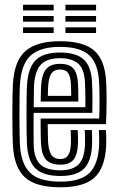

<svg xmlns="http://www.w3.org/2000/svg" viewBox="-20 -785 500 815"><path d="M236.8 10Q132.2 10 86.2 -31.9Q40.2 -73.8 34.8 -167.5Q33.8 -187 33.1 -223.2Q32.5 -259.5 32.5 -300.6Q32.5 -341.8 33.1 -377Q33.8 -412.2 34.8 -429.8Q41.2 -528.8 89.2 -569.4Q137.2 -610 234.8 -610Q335.2 -610 380.8 -569.6Q426.2 -529.2 430.8 -436Q431.8 -415.2 432.1 -392.9Q432.5 -370.5 432.4 -347.5Q432.2 -324.5 431.6 -301.9Q431 -279.2 429.8 -258H182.5Q182.8 -242.8 183 -226.4Q183.2 -210 183.6 -197.2Q184 -184.5 184.2 -179.8Q186.8 -143.8 198.6 -126.9Q210.5 -110 236.8 -110Q258.5 -110 268.9 -125.1Q279.2 -140.2 281 -175Q281.5 -182.5 281.2 -197.1Q281 -211.8 280 -233H310Q311 -213 311.2 -197.4Q311.5 -181.8 311 -173.8Q308.8 -126.8 291.4 -106.4Q274 -86 236.8 -86Q195 -86 175.8 -107Q156.5 -128 154 -176.2Q153.5 -187.5 153.1 -204Q152.8 -220.5 152.6 -240.5Q152.5 -260.5 152.5 -282H401Q401.8 -298.5 402.1 -317.2Q402.5 -336 402.5 -355.9Q402.5 -375.8 402.1 -395.6Q401.8 -415.5 400.8 -434.5Q396.8 -515.8 358.4 -550.9Q320 -586 234.8 -586Q151.5 -586 111 -550.2Q70.5 -514.5 64.8 -428Q63.5 -409.2 63 -373Q62.5 -336.8 62.5 -295.8Q62.5 -254.8 63.1 -220.4Q63.8 -186 64.5 -170.8Q69.5 -88.8 108 -51.4Q146.5 -14 236.8 -14Q320.8 -14 358.8 -50.1Q396.8 -86.2 400.8 -169Q401.2 -180 401.1 -191.1Q401 -202.2 400.6 -213Q400.2 -223.8 399.8 -233H429.8Q430.5 -219.8 431 -202Q431.5 -184.2 430.8 -168Q426.2 -72.5 381.1 -31.2Q336 10 236.8 10ZM236.8 -38Q165.2 -38 132 -68.8Q98.8 -99.5 94.5 -171.8Q93.5 -187.2 93 -221.2Q92.5 -255.2 92.5 -295.6Q92.5 -336 93 -371.8Q93.5 -407.5 94.8 -426.2Q99.8 -498.5 132 -530.2Q164.2 -562 234.8 -562Q303 -562 335.2 -532.8Q367.5 -503.5 370.8 -433.8Q371.8 -414.2 372.1 -392.9Q372.5 -371.5 372.5 -349.6Q372.5 -327.8 371.8 -306H122.8Q122.5 -264.5 122.5 -233.4Q122.5 -202.2 122.8 -174Q123.8 -114 150.1 -88Q176.5 -62 236.8 -62Q285.2 -62 311.5 -85.2Q337.8 -108.5 340.8 -170.5Q341.2 -184.5 341 -200Q340.8 -215.5 339.8 -233H369.8Q370.5 -217.8 371 -202Q371.5 -186.2 370.8 -169.8Q367.5 -99.5 336.2 -68.8Q305 -38 236.8 -38ZM123 -330H342.2Q342.5 -349.5 342.4 -366.8Q342.2 -384 341.9 -400.4Q341.5 -416.8 340.8 -433.2Q338 -494.5 310.4 -516.2Q282.8 -538 234.8 -538Q180.5 -538 154.6 -511.8Q128.8 -485.5 124.5 -424Q124.2 -417.8 123.8 -391.2Q123.2 -364.8 123 -330ZM152.8 -354Q153 -367.2 153.2 -380.9Q153.5 -394.5 153.9 -405.6Q154.2 -416.8 154.5 -422.2Q158 -471.5 176.8 -492.8Q195.5 -514 234.8 -514Q274.2 -514 291.6 -494Q309 -474 311 -430Q311.5 -420 311.9 -406.9Q312.2 -393.8 312.4 -379.9Q312.5 -366 312.5 -354ZM183 -378H282.2Q282.2 -386.2 282 -395.5Q281.8 -404.8 281.5 -413.6Q281.2 -422.5 281 -429Q279.5 -461 268.8 -475.5Q258 -490 234.8 -490Q210.5 -490 198.8 -474Q187 -458 184.5 -420.8Q184.2 -416.5 184 -410.5Q183.8 -404.5 183.5 -396.5Q183.2 -388.5 183 -378ZM257.8 -741V-765H387.8V-741ZM77.8 -645V-669H207.8V-645ZM77.8 -693V-717H207.8V-693ZM77.8 -741V-765H207.8V-741ZM257.8 -645V-669H387.8V-645ZM257.8 -693V-717H387.8V-693Z"/></svg>

Font: Big Shoulders Inline Display Thin Black
Style: Regular
Weight: 900
Version: Version 2.002